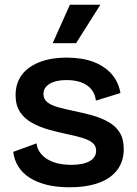

<svg xmlns="http://www.w3.org/2000/svg" viewBox="-20 -780 579 813"><path d="M274 13Q220 13 178 2.5Q136 -8 105.5 -27.5Q75 -47 57.5 -75Q40 -103 36 -137L135 -173Q137 -148 155 -127Q173 -106 205 -94Q237 -82 282 -82Q332 -82 359.5 -97.5Q387 -113 387 -142Q387 -163 371.5 -175.5Q356 -188 327.5 -196.5Q299 -205 260 -213Q222 -221 185 -231.5Q148 -242 116 -259.5Q84 -277 65 -305.5Q46 -334 46 -377Q46 -426 71 -461Q96 -496 145 -516Q194 -536 263 -536Q328 -536 375.5 -518Q423 -500 452.5 -466.5Q482 -433 490 -386L386 -354Q383 -382 367 -401.5Q351 -421 324.5 -431Q298 -441 262 -441Q216 -441 190 -425Q164 -409 164 -382Q164 -360 180.5 -347Q197 -334 226 -326Q255 -318 293 -310Q333 -302 370.5 -291.5Q408 -281 438.5 -264Q469 -247 486.5 -219.5Q504 -192 504 -149Q504 -97 476.5 -60.5Q449 -24 397.5 -5.5Q346 13 274 13ZM302 -597H203L276 -760H405Z"/></svg>

Font: Bricolage Grotesque 16pt SemiBold
Style: Regular
Weight: 600
Version: Version 1.001;gftools[0.9.33.dev8+g029e19f]